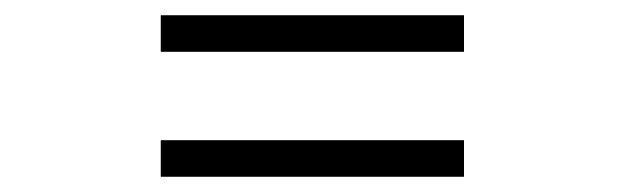

<svg xmlns="http://www.w3.org/2000/svg" viewBox="-20 -376 825 252"><path d="M589 -308H191V-356H589ZM589 -144H191V-192H589Z"/></svg>

Font: Montaga
Style: Regular
Weight: 400
Designer: Alejandra Rodriguez
Foundry: Alejandra Rodriguez
Version: Version 1.001